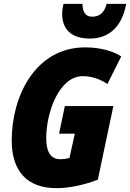

<svg xmlns="http://www.w3.org/2000/svg" viewBox="-20 -971 678 1001"><path d="M449 -770C550 -770 617 -834 638 -951H536C523 -900 495 -884 460 -884C424 -884 410 -911 410 -951H311C307 -933 304 -916 304 -899C304 -822 348 -770 449 -770ZM275 10C340 10 416 -6 490 -34L571 -418H318L288 -274H370L342 -147C324 -143 310 -141 293 -141C246 -141 221 -177 221 -251C221 -383 287 -574 412 -574C459 -574 503 -558 540 -533L612 -677C568 -706 498 -724 425 -724C161 -724 41 -465 41 -239C41 -79 121 10 275 10Z"/></svg>

Font: Noto Sans Condensed Black
Style: Italic
Weight: 900
Width: 3
Italic angle: -12°
Designer: Monotype Design Team
Foundry: Monotype Imaging Inc.
Version: Version 2.013